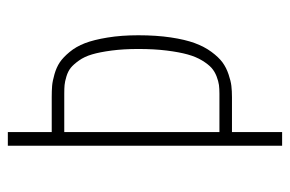

<svg xmlns="http://www.w3.org/2000/svg" viewBox="-145 -595 740 490"><g transform="rotate(-90 225.0 -350.0)"><path d="M222 -588Q238.5 -588 250.8 -587Q263 -586 280.5 -581Q298 -576 310.8 -567.5Q323.5 -559 337.2 -542.5Q351 -526 359.8 -503.2Q368.5 -480.5 374.2 -445.5Q380 -410.5 380 -367Q380 -321 374.5 -284.2Q369 -247.5 360 -223Q351 -198.5 337.5 -180.2Q324 -162 310.8 -152.2Q297.5 -142.5 280.5 -136.8Q263.5 -131 250.8 -129.5Q238 -128 222 -128H133V0H98V-700H133V-588ZM231 -160Q243.5 -160 253 -161.2Q262.5 -162.5 275 -167.2Q287.5 -172 296.8 -180.2Q306 -188.5 315.5 -204Q325 -219.5 331 -241Q337 -262.5 341 -294.5Q345 -326.5 345 -367Q345 -405 341 -435.2Q337 -465.5 331.2 -485Q325.5 -504.5 315.5 -518.5Q305.5 -532.5 296.8 -539.5Q288 -546.5 274.8 -550.5Q261.5 -554.5 253 -555.2Q244.5 -556 231 -556H133V-160Z"/></g></svg>

Font: League Mono Condensed Thin
Style: Regular
Weight: 100
Width: 1
Designer: Tyler Finck
Foundry: The League of Moveable Type / Tyler Finck
Version: Version 2.210